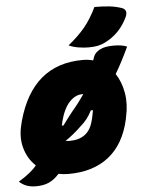

<svg xmlns="http://www.w3.org/2000/svg" viewBox="-68 -869 737 976"><g transform="rotate(-5 300.5 -381.0)"><path d="M451 -822Q492 -822 525.5 -818.5Q559 -815 591 -804Q620 -792 605 -758Q566 -675 488 -637Q470 -628 451 -624Q432 -620 403 -620Q380 -620 352 -624.5Q324 -629 303 -639Q355 -681 388.5 -721.5Q422 -762 451 -822ZM368 -559Q396 -559 421 -552Q423 -557 424.5 -562Q426 -567 428 -572Q436 -592 461 -605Q486 -618 530 -618Q550 -618 568 -615.5Q586 -613 599 -607Q563 -530 529 -473Q557 -431 567 -374.5Q577 -318 563 -254L560 -238Q532 -114 452 -51Q372 12 247 12Q220 12 195 7Q169 36 141.5 48Q114 60 76 60Q48 60 27.5 52Q7 44 -9 29Q24 9 47.5 -10Q71 -29 84 -46Q43 -84 27.5 -141Q12 -198 30 -264L33 -277Q111 -559 368 -559ZM351 -386Q315 -386 285 -354Q255 -322 238 -257L236 -246Q234 -241 233 -236H242Q254 -253 266 -268.5Q278 -284 292 -302Q328 -344 356 -386ZM328 -224Q289 -186 246 -157Q256 -155 268 -155Q314 -155 344.5 -177.5Q375 -200 387 -249L390 -260Q395 -283 398 -300H387Q375 -276 360 -257Q345 -238 328 -224Z"/></g></svg>

Font: Recursive Mn Csl St Blk
Style: Italic
Weight: 900
Italic angle: -15°
Monospace: yes
Version: Version 1.079;hotconv 1.0.112;makeotfexe 2.5.65598; ttfautoh